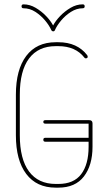

<svg xmlns="http://www.w3.org/2000/svg" viewBox="-20 -858 494 882"><path d="M188 -207Q179 -207 179 -216Q179 -225 188 -225H387V-290H188Q179 -290 179 -298Q179 -306 188 -306H390Q405 -306 405 -291V-184Q405 -99 365.5 -47.5Q326 4 248 4H236Q148 4 100.5 -59Q53 -122 53 -237V-423Q53 -538 100.5 -601Q148 -664 236 -664H248Q335 -664 381 -604Q383 -600 383 -598Q383 -590 374 -590Q370 -590 368 -593Q327 -646 248 -646H236Q156 -646 113.5 -589.5Q71 -533 71 -423V-237Q71 -127 113.5 -70Q156 -13 236 -13H248Q319 -13 353 -58Q387 -103 387 -184V-207ZM216 -719Q207 -740 187.5 -763.5Q168 -787 142.5 -803.5Q117 -820 88 -820Q79 -820 79 -829Q79 -838 88 -838Q117 -838 144 -822Q171 -806 192 -784Q213 -762 224 -741Q235 -762 256 -784Q277 -806 304 -822Q331 -838 360 -838Q369 -838 369 -829Q369 -820 360 -820Q332 -820 306 -803.5Q280 -787 260.5 -763.5Q241 -740 232 -719Q230 -714 224 -714Q219 -714 216 -719Z"/></svg>

Font: Libertine Sup Thin
Style: Regular
Weight: 100
Designer: Bastien Sozeau
Foundry: NBR — Bastien Sozeau
Version: Version 2.003; ttfautohint (v1.8.4.7-5d5b);gftools[0.9.33]